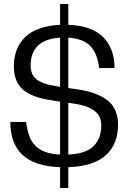

<svg xmlns="http://www.w3.org/2000/svg" viewBox="-20 -848 658 984"><path d="M288 116V9Q157 4 95 -54.5Q33 -113 33 -223H114Q119 -183 129.5 -153Q140 -123 160.5 -102Q181 -81 212 -69.5Q243 -58 288 -56V-327L244 -334Q190 -342 153 -356.5Q116 -371 93.5 -392.5Q71 -414 61 -443Q51 -472 51 -509Q51 -554 65.5 -592Q80 -630 109 -658Q138 -686 183 -702Q228 -718 288 -721V-828H330V-721Q451 -716 509 -657.5Q567 -599 567 -499H488Q480 -573 443.5 -611.5Q407 -650 330 -655V-397L377 -390Q480 -375 532.5 -332.5Q585 -290 585 -209Q585 -110 523 -53Q461 4 330 9V116ZM137 -514Q137 -492 143 -474.5Q149 -457 164 -444Q179 -431 204.5 -421.5Q230 -412 269 -406L288 -403V-655Q210 -650 173.5 -613Q137 -576 137 -514ZM330 -321V-56Q421 -60 460 -99.5Q499 -139 499 -205Q499 -226 492.5 -243.5Q486 -261 469.5 -275.5Q453 -290 424.5 -301Q396 -312 352 -318Z"/></svg>

Font: Firefly Display
Style: Regular
Weight: 400
Designer: Colophon Foundry, Jonny Pinhorn
Foundry: Colophon Foundry
Version: Version 1.200; ttfautohint (v1.8.3)